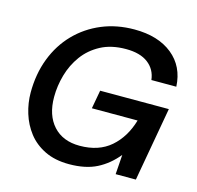

<svg xmlns="http://www.w3.org/2000/svg" viewBox="-105 -822 969 945"><g transform="rotate(15 379.0 -350.0)"><path d="M326 12Q254 12 202 -13.5Q150 -39 117.5 -81Q85 -123 69 -175Q53 -227 53 -280Q53 -375 83.5 -454.5Q114 -534 170 -591.5Q226 -649 301.5 -680.5Q377 -712 467 -712Q588 -712 660.5 -653.5Q733 -595 738 -493H611Q605 -546 564.5 -577Q524 -608 452 -608Q377 -608 323.5 -579.5Q270 -551 236 -504.5Q202 -458 186 -401.5Q170 -345 170 -289Q170 -196 218.5 -142.5Q267 -89 353 -89Q450 -89 510.5 -141.5Q571 -194 597 -283H364L381 -377H731L664 0H561L568 -100Q524 -46 467 -17Q410 12 326 12Z"/></g></svg>

Font: Rethink Sans SemiBold
Style: Italic
Weight: 600
Italic angle: -10°
Designer: The Rethink Sans project authors (Hans Thiessen). DM Sans designed by Colophon Foundry.
Foundry: Rethink Communications LLC
Version: Version 1.001